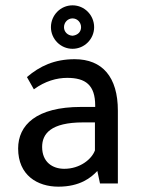

<svg xmlns="http://www.w3.org/2000/svg" viewBox="-20 -688 535 720"><path d="M422 0V-273C422 -399 364 -466 260 -466C184 -466 129 -440 81 -399L107 -353C149 -384 193 -396 232 -396C301 -396 337 -369 337 -292V-287H284C116 -287 48 -219 48 -131C48 -31 120 12 199 12C280 12 322 -22 345 -47L355 0H422ZM336 -229V-124C324 -91 280 -55 221 -55C177 -55 138 -80 138 -137C138 -186 170 -229 292 -229H336ZM252 -505C297 -505 333 -542 333 -586C333 -631 297 -668 252 -668C207 -668 171 -631 171 -586C171 -542 207 -505 252 -505ZM252 -554C233 -555 220 -569 220 -586C220 -604 234 -619 252 -619C270 -619 284 -604 284 -586C284 -568 271 -556 252 -554Z"/></svg>

Font: Tajawal Medium
Style: Regular
Weight: 500
Designer: Boutros Fonts
Foundry: Created by Boutros International 2017
Version: Version 1.700